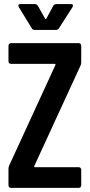

<svg xmlns="http://www.w3.org/2000/svg" viewBox="-20 -909 434 929"><path d="M70.8 -875Q68.8 -880.9 68.8 -881.8Q68.8 -889.2 79.1 -889.2H147.9Q158.2 -889.2 163.1 -880.9L198.2 -818.8Q201.2 -814.5 204.1 -818.8L237.8 -880.9Q242.7 -889.2 252.9 -889.2H323.2Q330.1 -889.2 332.3 -885.5Q334.5 -881.8 331.1 -875L265.1 -772Q260.3 -764.2 251 -764.2H147.9Q137.7 -764.2 133.8 -772ZM33.2 0Q28.3 0 24.7 -3.4Q21 -6.8 21 -12.2V-91.8Q21 -99.6 23.9 -106.9L248 -594.2Q250 -600.1 245.1 -600.1H33.2Q27.8 -600.1 24.4 -603.5Q21 -606.9 21 -611.8V-688Q21 -693.4 24.7 -696.8Q28.3 -700.2 33.2 -700.2H360.8Q366.2 -700.2 369.6 -696.8Q373 -693.4 373 -688V-607.9Q373 -600.1 370.1 -592.8L146 -106Q144 -100.1 148.9 -100.1H360.8Q366.2 -100.1 369.6 -96.4Q373 -92.8 373 -87.9V-12.2Q373 -6.8 369.6 -3.4Q366.2 0 360.8 0Z"/></svg>

Font: Barlow Condensed SemiBold
Style: Regular
Weight: 600
Width: 3
Designer: Jeremy Tribby
Foundry: Tribby Type
Version: Version 1.422;hotconv 1.0.109;makeotfexe 2.5.65596